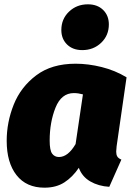

<svg xmlns="http://www.w3.org/2000/svg" viewBox="-20 -849 614 889"><path d="M566 -491 520 -172Q518 -152 518 -147Q518 -133 523 -124.5Q528 -116 542 -110L486 16Q436 13 398 -9Q360 -31 345 -72Q316 -29 278 -4.5Q240 20 186 20Q102 20 56.5 -38Q11 -96 11 -197Q11 -283 43.5 -364.5Q76 -446 147.5 -500Q219 -554 330 -554Q389 -554 451 -538.5Q513 -523 566 -491ZM210 -198Q210 -153 221.5 -137.5Q233 -122 253 -122Q295 -122 330 -182L364 -412Q342 -418 322 -418Q264 -418 237 -350.5Q210 -283 210 -198ZM264 -710Q264 -761 299.5 -795Q335 -829 387 -829Q431 -829 457.5 -803Q484 -777 484 -736Q484 -685 448.5 -651Q413 -617 361 -617Q317 -617 290.5 -643Q264 -669 264 -710Z"/></svg>

Font: Fira Sans Black
Style: Italic
Weight: 900
Italic angle: -8°
Designer: Carrois Corporate & Edenspiekermann AG
Foundry: Carrois Corporate GbR & Edenspiekermann AG
Version: Version 4.203